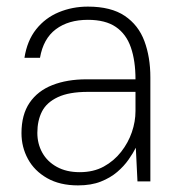

<svg xmlns="http://www.w3.org/2000/svg" viewBox="-20 -549 539 581"><path d="M216 12Q161 12 122.5 -10Q84 -32 64.5 -68Q45 -104 45 -146Q45 -202 69.5 -238Q94 -274 138.5 -291.5Q183 -309 242 -309H390Q390 -365 376 -405.5Q362 -446 330.5 -467.5Q299 -489 246 -489Q187 -489 149 -460.5Q111 -432 101 -374H54Q62 -426 89.5 -460.5Q117 -495 158 -512Q199 -529 246 -529Q316 -529 357.5 -501Q399 -473 417 -424.5Q435 -376 435 -315V0H396L391 -102Q383 -86 369 -66Q355 -46 334.5 -28.5Q314 -11 285 0.5Q256 12 216 12ZM221 -28Q263 -28 294 -45Q325 -62 346.5 -89.5Q368 -117 379 -149Q390 -181 390 -213V-271H246Q189 -271 155 -255Q121 -239 107 -211.5Q93 -184 93 -147Q93 -114 108 -87Q123 -60 152 -44Q181 -28 221 -28Z"/></svg>

Font: DM Sans 11pt ExtraLight
Style: Regular
Weight: 250
Version: Version 4.004;gftools[0.9.30]